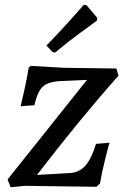

<svg xmlns="http://www.w3.org/2000/svg" viewBox="-20 -786 520 810"><path d="M84 -2 25 4 12 -29 347 -449 234 -444Q182 -441 160 -420Q138 -399 125 -342L67 -338Q71 -353 82.5 -404.5Q94 -456 101 -501L110 -508L249 -500L471 -497L480 -467Q319 -286 136 -48L274 -56Q314 -58 340 -87Q366 -116 385 -179L442 -184Q437 -168 423.5 -114Q410 -60 402 -12L387 2ZM212 -564 201 -567 176 -594Q224 -643 272 -696.5Q320 -750 334 -766L345 -764L390 -711L389 -699Q374 -688 320.5 -649Q267 -610 212 -564Z"/></svg>

Font: Alegreya SC Medium
Style: Italic
Weight: 500
Italic angle: -7°
Designer: Juan Pablo del Peral
Foundry: Huerta Tipografica
Version: Version 2.007; ttfautohint (v1.6)